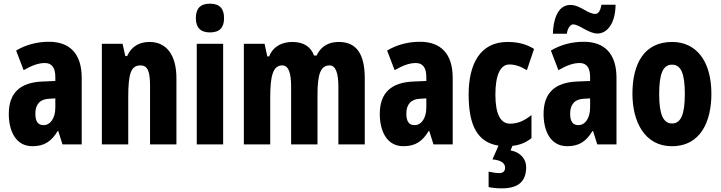

<svg xmlns="http://www.w3.org/2000/svg" viewBox="-20 -854 3937 1048"><path d="M247 -626C182 -626 119 -609 68 -578L109 -471C156 -498 191 -510 225 -510C264 -510 282 -483 282 -434V-412L211 -409C92 -404 28 -349 28 -232C28 -142 64 -56 157 -56C223 -56 261 -83 295 -139H298L321 -66H426V-429C426 -562 360 -626 247 -626ZM248 -315 282 -317V-267C282 -209 255 -171 218 -171C188 -171 173 -190 173 -234C173 -284 198 -313 248 -315Z M796 -625C742 -625 698 -602 674 -548H664L649 -615H536V-66H680V-325C680 -453 695 -497 747 -497C789 -497 799 -458 799 -383V-66H943V-427C943 -555 888 -625 796 -625Z M1126 -834C1073 -834 1049 -807 1049 -755C1049 -703 1075 -677 1126 -677C1178 -677 1203 -703 1203 -755C1203 -806 1180 -834 1126 -834ZM1198 -615H1054V-66H1198Z M1829 -625C1773 -625 1732 -601 1708 -551H1694C1678 -596 1640 -625 1576 -625C1521 -625 1471 -602 1449 -546H1439L1424 -615H1311V-66H1455V-321C1455 -441 1470 -497 1521 -497C1554 -497 1569 -458 1569 -382V-66H1713V-337C1713 -447 1729 -497 1779 -497C1812 -497 1827 -456 1827 -381V-66H1971V-426C1971 -561 1925 -625 1829 -625Z M2272 -626C2207 -626 2144 -609 2093 -578L2134 -471C2181 -498 2216 -510 2250 -510C2289 -510 2307 -483 2307 -434V-412L2236 -409C2117 -404 2053 -349 2053 -232C2053 -142 2089 -56 2182 -56C2248 -56 2286 -83 2320 -139H2323L2346 -66H2451V-429C2451 -562 2385 -626 2272 -626ZM2273 -315 2307 -317V-267C2307 -209 2280 -171 2243 -171C2213 -171 2198 -190 2198 -234C2198 -284 2223 -313 2273 -315Z M2852 58C2852 15 2822 -23 2767 -33L2777 -58C2816 -62 2850 -75 2881 -100V-226C2842 -195 2807 -179 2764 -179C2711 -179 2684 -233 2684 -338C2684 -444 2711 -502 2760 -502C2792 -502 2821 -492 2856 -471L2895 -587C2856 -611 2813 -625 2750 -625C2599 -625 2538 -502 2538 -338C2538 -166 2588 -77 2701 -59L2668 16C2715 20 2737 37 2737 61C2737 82 2724 91 2705 91C2690 91 2667 87 2647 83V167C2669 172 2692 174 2720 174C2815 174 2852 131 2852 58Z M2998 -670H3074C3078 -703 3096 -721 3108 -721C3141 -721 3193 -671 3241 -671C3294 -671 3339 -726 3340 -828H3263C3258 -800 3248 -778 3230 -778C3186 -778 3148 -827 3093 -827C3018 -827 2999 -732 2998 -670ZM3166 -626C3101 -626 3038 -609 2987 -578L3028 -471C3075 -498 3110 -510 3144 -510C3183 -510 3201 -483 3201 -434V-412L3130 -409C3011 -404 2947 -349 2947 -232C2947 -142 2983 -56 3076 -56C3142 -56 3180 -83 3214 -139H3217L3240 -66H3345V-429C3345 -562 3279 -626 3166 -626ZM3167 -315 3201 -317V-267C3201 -209 3174 -171 3137 -171C3107 -171 3092 -190 3092 -234C3092 -284 3117 -313 3167 -315Z M3863 -342C3863 -524 3778 -625 3649 -625C3495 -625 3432 -505 3432 -342C3432 -191 3498 -56 3647 -56C3807 -56 3863 -195 3863 -342ZM3578 -340C3578 -452 3599 -501 3648 -501C3698 -501 3718 -451 3718 -342C3718 -232 3698 -180 3648 -180C3599 -180 3578 -233 3578 -340Z"/></svg>

Font: Noto Sans Malayalam UI ExtraCondensed ExtraBold
Style: Regular
Weight: 800
Width: 2
Designer: Jelle Bosma - Monotype Design Team
Foundry: Monotype Imaging Inc.
Version: Version 2.104